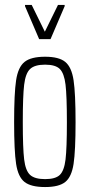

<svg xmlns="http://www.w3.org/2000/svg" viewBox="-20 -747 362 775"><path d="M37 -254Q37 -370 45 -423Q53 -476 79 -497Q105 -518 162 -518Q218 -518 243.5 -497Q269 -476 277 -423Q285 -370 285 -254Q285 -138 277 -85.5Q269 -33 243.5 -12.5Q218 8 162 8Q105 8 79 -12.5Q53 -33 45 -85.5Q37 -138 37 -254ZM250 -254Q250 -360 244.5 -405.5Q239 -451 221.5 -468.5Q204 -486 162 -486Q120 -486 101.5 -468.5Q83 -451 77.5 -405Q72 -359 72 -254Q72 -149 77.5 -103.5Q83 -58 101.5 -41Q120 -24 162 -24Q204 -24 221.5 -41Q239 -58 244.5 -103Q250 -148 250 -254ZM138 -589 81 -722V-727H108L161 -619L214 -727H241V-722L184 -589Z"/></svg>

Font: Saira Ultra Condensed Thin
Style: Regular
Weight: 100
Width: 1
Designer: Hector Gatti with collaboration of the Omnibus-Type team
Foundry: Omnibus-Type
Version: Version 1.001; ttfautohint (v1.8)